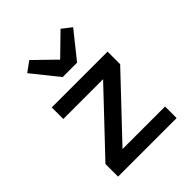

<svg xmlns="http://www.w3.org/2000/svg" viewBox="-217 -908 1034 1034"><g transform="rotate(-45 300.0 -391.0)"><path d="M355 -590 475 -740 421 -782 302 -666 183 -782 125 -740 245 -590ZM523 0V-88H199L513 -420V-516H88V-428H391L77 -96V0Z"/></g></svg>

Font: IBM Mono Medium
Style: Regular
Weight: 500
Monospace: yes
Designer: Mike Abbink, Paul van der Laan, Pieter van Rosmalen
Foundry: Bold Monday
Version: Version 2.3